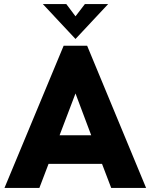

<svg xmlns="http://www.w3.org/2000/svg" viewBox="-20 -921 738 941"><path d="M292 -697H407L696 0H525L480 -118H218L173 0H2ZM427 -258 350 -463 272 -258ZM190 -901H305L350 -841L396 -901H510L350 -730Z"/></svg>

Font: Hanken Grotesk Black
Style: Regular
Weight: 900
Designer: Alfredo Marco Pradil
Foundry: Hanken Design Co.
Version: Version 3.014